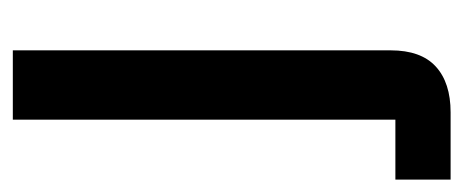

<svg xmlns="http://www.w3.org/2000/svg" viewBox="-264 -304 740 307"><g transform="rotate(-90 106.5 -150.0)"><path d="M-26.7 200V111.7H69.2V-500H180V104.2Q180 152.5 154.2 176.2Q128.3 200 80.8 200Z"/></g></svg>

Font: Funnel Display Medium
Style: Regular
Weight: 500
Designer: NORD ID, Kristian Moeller
Foundry: Dicotype
Version: Version 1.000